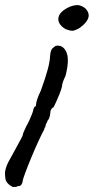

<svg xmlns="http://www.w3.org/2000/svg" viewBox="-26 -519 376 771"><path d="M26 232Q26 232 18.5 228Q11 224 4 216Q-3 208 -4.5 197Q-6 186 -6 174Q-4 154 8.5 130Q21 106 37 78Q47 59 56.5 42Q66 25 66 21Q66 17 70 9Q74 1 79 -11Q85 -21 91.5 -35Q98 -49 102.5 -61Q107 -73 107 -75Q108 -79 109 -83Q110 -87 114 -91Q118 -91 118.5 -96.5Q119 -102 119 -102Q119 -106 123.5 -120.5Q128 -135 138 -155Q157 -208 165.5 -239.5Q174 -271 175 -293Q177 -317 184 -324Q191 -331 198 -335Q227 -340 240.5 -310Q254 -280 237 -214Q231 -202 227 -191Q223 -180 223 -172Q220 -159 213 -141.5Q206 -124 199 -109Q192 -94 189 -88Q185 -88 180.5 -81.5Q176 -75 176 -67Q176 -59 173 -49Q170 -39 165 -35Q165 -31 161 -25Q157 -19 157 -14Q157 -10 154.5 -7.5Q152 -5 152 0Q143 16 128.5 47.5Q114 79 99.5 114Q85 149 75 176Q65 203 65 209Q64 217 59.5 223Q55 229 47 228Q43 231 36.5 231.5Q30 232 26 232ZM237 -402Q205 -422 208.5 -447Q212 -472 252 -491Q272 -499 286 -498.5Q300 -498 316 -486Q335 -467 328.5 -447Q322 -427 294 -407Q275 -396 265.5 -395.5Q256 -395 237 -402Z"/></svg>

Font: Caveat SemiBold
Style: Regular
Weight: 600
Designer: Pablo Impallari
Foundry: Pablo Impallari
Version: Version 2.000